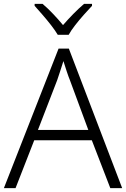

<svg xmlns="http://www.w3.org/2000/svg" viewBox="-20 -967 648 987"><path d="M547 0 452 -246H156L60 0H0L281 -717H334L608 0ZM339 -556Q333 -570 323 -600Q313 -630 306 -653Q298 -626 289 -600Q280 -574 274 -555L175 -299H434ZM277 -788Q264 -810 243 -837Q222 -864 199 -890.5Q176 -917 158 -937V-947H199Q226 -924 253.5 -895Q281 -866 304 -838Q328 -866 356.5 -895Q385 -924 412 -947H453V-937Q434 -917 410.5 -890.5Q387 -864 366 -837Q345 -810 333 -788Z"/></svg>

Font: Noto Sans Light
Style: Regular
Weight: 300
Designer: Monotype Design Team
Foundry: Monotype Imaging Inc.
Version: Version 2.007